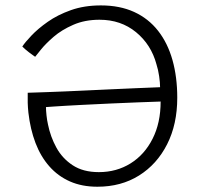

<svg xmlns="http://www.w3.org/2000/svg" viewBox="-20 -679 759 710"><path d="M62.5 -507Q73 -523 96.8 -548Q120.5 -573 156.8 -598.5Q193 -624 242.2 -641.5Q291.5 -659 353 -659Q423 -659 476 -634.8Q529 -610.5 564.5 -565.2Q600 -520 617.8 -457Q635.5 -394 635.5 -317.5Q635.5 -219.5 598 -145.5Q560.5 -71.5 494.2 -30Q428 11.5 340 11.5Q283 11.5 238.8 -8Q194.5 -27.5 162.5 -63.8Q130.5 -100 111.2 -150.5Q92 -201 85 -262.5Q83 -281 82.5 -298.8Q82 -316.5 82.5 -336Q87.5 -336 107.5 -336.8Q127.5 -337.5 157.2 -338.5Q187 -339.5 221 -341Q255 -342.5 288 -344Q335.5 -346.5 384.5 -348.5Q433.5 -350.5 481.2 -352.8Q529 -355 572 -356.5Q572 -373 568.5 -397.2Q565 -421.5 558.5 -441.5Q539 -514 483 -560Q427 -606 348 -606Q293.5 -606 250.8 -587.2Q208 -568.5 178.2 -542.8Q148.5 -517 131.5 -495.8Q114.5 -474.5 110 -469Q108 -470.5 101.5 -475Q95 -479.5 87.2 -485.5Q79.5 -491.5 72.5 -497.5Q65.5 -503.5 62.5 -507ZM574 -303.5Q538.5 -302.5 490.2 -300.5Q442 -298.5 388 -296.2Q334 -294 280.5 -291Q248 -289.5 222 -287.8Q196 -286 177.8 -285Q159.5 -284 150 -283Q150 -271 152 -252.2Q154 -233.5 157.5 -218.5Q166.5 -173.5 188.5 -133.2Q210.5 -93 249 -67.8Q287.5 -42.5 345.5 -42.5Q411 -42.5 462.8 -74.8Q514.5 -107 544.2 -165.8Q574 -224.5 574 -303.5Z"/></svg>

Font: Grandstander Thin ExtraLight
Style: Regular
Weight: 250
Version: Version 1.200